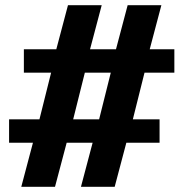

<svg xmlns="http://www.w3.org/2000/svg" viewBox="-20 -720 707 740"><path d="M62 0 107 -170H15V-260H132L177 -440H72V-530H197L242 -700H372L327 -530H427L472 -700H602L557 -530H652V-440H537L492 -260H595V-170H467L422 0H292L337 -170H237L192 0ZM262 -260H362L407 -440H307Z"/></svg>

Font: Scada
Style: Bold
Weight: 700
Designer: Jovanny Lemonad
Foundry: Jovanny Lemonad
Version: Version 4.100;PS 004.100;hotconv 1.0.88;makeotf.lib2.5.64775